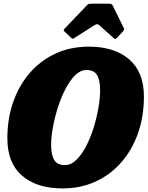

<svg xmlns="http://www.w3.org/2000/svg" viewBox="-20 -1030 825 1070"><path d="M265 -222.5Q265 -166.5 282.2 -138.2Q299.5 -110 342 -110Q375.5 -110 405.2 -138.8Q435 -167.5 459.5 -214.5Q484 -261.5 501.5 -317.5Q519 -373.5 528.5 -428.8Q538 -484 538 -528Q538 -583.5 520.8 -611.8Q503.5 -640 461 -640Q429 -640 399.5 -611.2Q370 -582.5 345.5 -535.5Q321 -488.5 303 -432.5Q285 -376.5 275 -321.2Q265 -266 265 -222.5ZM328 20Q185.5 20 103.2 -50.8Q21 -121.5 21 -258.5Q21 -367.5 53.2 -460.5Q85.5 -553.5 145.5 -623Q205.5 -692.5 289 -731.2Q372.5 -770 475.5 -770Q617.5 -770 699.8 -699.2Q782 -628.5 782 -492Q782 -382.5 749.8 -289.5Q717.5 -196.5 657.5 -127Q597.5 -57.5 514 -18.8Q430.5 20 328 20ZM375.5 -820 339 -855Q334 -860.5 334.8 -863Q335.5 -865.5 341.5 -872L465 -1001Q470.5 -1007 476.5 -1008.2Q482.5 -1009.5 493.5 -1009.5H586Q603 -1009.5 607 -1001L670.5 -872.5Q674.5 -865 665.5 -855L630 -818Q623.5 -811.5 621.2 -812.2Q619 -813 613.5 -817.5L533 -890Q522 -899.5 508 -890.5L392.5 -817Q386 -813 382.8 -814.5Q379.5 -816 375.5 -820Z"/></svg>

Font: Besley* Narrow Fatface
Style: Italic
Weight: 900
Width: 4
Italic angle: -13°
Designer: Owen Earl
Foundry: indestructible type*
Version: Version 3.000; ttfautohint (v1.8.3)